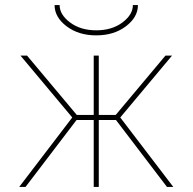

<svg xmlns="http://www.w3.org/2000/svg" viewBox="-20 -740 762 760"><path d="M196 -720H216Q216 -682 257.5 -651Q299 -620 361 -620Q423 -620 464.5 -651Q506 -682 506 -720H526Q526 -672 478.5 -636Q431 -600 361 -600Q291 -600 243.5 -636Q196 -672 196 -720ZM351 0V-265H283L81 0H56L266 -275L61 -520H87L284 -285H351V-520H371V-285H438L635 -520H661L456 -275L666 0H641L439 -265H371V0Z"/></svg>

Font: M PLUS 1p Thin
Style: Regular
Weight: 250
Version: Version 1.062